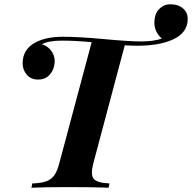

<svg xmlns="http://www.w3.org/2000/svg" viewBox="-20 -878 898 898"><path d="M774.9 -857.9Q804.7 -857.9 822.3 -848.1Q858.4 -828.1 857.9 -788.1Q857.4 -726.6 793 -695.3Q728.5 -664.1 622.1 -664.1Q596.7 -664.1 563.5 -666L417 -116.2Q409.7 -88.4 409.7 -70.3Q410.2 -52.7 418 -42Q432.6 -22.9 492.2 -20L487.8 0Q424.8 -2.9 304.7 -2.9Q184.6 -2.9 127 0L130.9 -20Q173.8 -21.5 197.3 -30.3Q220.7 -39.1 234.4 -58.6Q248 -78.1 257.8 -116.2L408.7 -680.7Q333 -688 269.5 -688Q206.1 -688 175.8 -670.9Q202.1 -663.6 218.8 -641.6Q235.4 -619.6 235.8 -593.3Q235.4 -567.4 225.6 -547.9Q204.1 -505.9 158.2 -505.9Q125 -505.9 105.5 -528.3Q85.9 -550.8 85.9 -582Q85.9 -650.4 150.9 -682.1Q200.2 -706.1 274.4 -706.1Q348.6 -706.1 464.4 -695.3Q580.1 -684.6 638.7 -684.1Q697.3 -684.1 736.8 -697.3Q702.1 -729.5 702.1 -771Q702.1 -812.5 723.6 -835Q745.1 -857.4 774.9 -857.9Z"/></svg>

Font: PlayfairDisplay-BoldItalic
Style: Bold Italic
Weight: 700
Italic angle: -14.9847°
Designer: Claus Eggers Sørensen
Foundry: Claus Eggers Sørensen
Version: Version 1.002;PS 001.002;hotconv 1.0.70;makeotf.lib2.5.58329